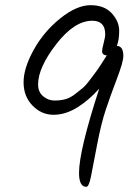

<svg xmlns="http://www.w3.org/2000/svg" viewBox="-20 -730 518 741"><path d="M456 -514Q456 -491 431 -425.5Q406 -360 388 -306Q370 -252 354.5 -170Q339 -88 331 -48.5Q323 -9 313 -9Q285 -9 285 -63Q285 -148 363 -388Q324 -344 278.5 -315.5Q233 -287 186.5 -287Q140 -287 105.5 -322.5Q71 -358 71 -412.5Q71 -467 110 -537.5Q149 -608 212.5 -659Q276 -710 329.5 -710Q383 -710 411.5 -678.5Q440 -647 440 -611.5Q440 -576 431 -553Q456 -552 456 -514ZM270 -367 300 -391Q312 -401 328.5 -423.5Q345 -446 352 -455Q359 -464 374.5 -488.5Q390 -513 392 -516Q374 -518 374 -532Q374 -541 380 -563.5Q386 -586 386 -598Q386 -650 336 -650Q267 -650 197 -559.5Q127 -469 127 -404Q127 -375 146.5 -358.5Q166 -342 190.5 -342Q215 -342 233.5 -347.5Q252 -353 270 -367Z"/></svg>

Font: Kalam Light
Style: Regular
Weight: 300
Version: Version 2.001;PS 1.0;hotconv 1.0.79;makeotf.lib2.5.61930; tt